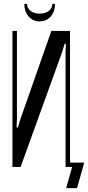

<svg xmlns="http://www.w3.org/2000/svg" viewBox="-20 -858 453 987"><path d="M340 -699V0H317V-592L319 -632H312L300 -592L86 0H44V-699H67V-243L65 -203H72L84 -243L244 -699ZM249 -838H263Q263 -799 241 -773.5Q219 -748 184 -748Q149 -748 127 -773.5Q105 -799 105 -838H119Q119 -816 137 -802Q155 -788 184 -788Q213 -788 231 -802Q249 -816 249 -838ZM320 109 351 0H335V-22H413L376 109Z"/></svg>

Font: Moniqa SemBd Heading
Style: Regular
Weight: 600
Designer: Rajesh Rajput
Foundry: Rajesh Rajput
Version: Version 1.000